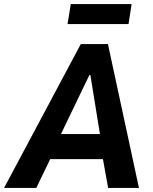

<svg xmlns="http://www.w3.org/2000/svg" viewBox="-54 -921 748 941"><path d="M-34 0 342 -705H475L627 0H476L439 -205L489 -141H144L224 -208L124 0ZM384 -553 225 -223 211 -264H461L442 -226L389 -553ZM277 -803 293 -901H591L576 -803Z"/></svg>

Font: Nunito Sans 7pt Condensed ExtraBold
Style: Italic
Weight: 800
Width: 3
Italic angle: -9°
Designer: Vernon Adams
Foundry: Vernon Adams
Version: Version 3.101;gftools[0.9.27]